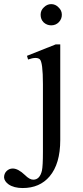

<svg xmlns="http://www.w3.org/2000/svg" viewBox="-100 -696 409 941"><path d="M11.2 225.6Q-31.7 225.6 -58.1 207.5Q-78.6 192.4 -80.1 173.8Q-80.1 154.8 -67.9 142.6Q-55.2 129.9 -37.6 129.9Q-11.2 129.9 22.5 162.1Q44.9 184.6 63 184.6Q95.2 184.6 105.5 140.1Q110.4 117.7 110.4 48.3V-283.7Q110.4 -392.6 94.7 -405.8Q78.6 -418.9 37.6 -404.3L32.2 -422.4L173.3 -478.5H195.3V-9.8Q195.3 106.9 143.1 168.5Q94.7 225.6 11.2 225.6ZM150.9 -571.8Q129.9 -571.8 113.8 -586.4Q99.1 -601.1 99.1 -623.5Q99.1 -645.5 114.7 -659.7Q130.4 -675.8 150.9 -675.8Q171.9 -675.8 187 -659.7Q203.1 -645 203.1 -623.5Q203.1 -603 188.5 -587.4Q173.3 -571.8 150.9 -571.8Z"/></svg>

Font: Nuosu SIL
Style: Regular
Weight: 400
Designer: Peter Constable, Alex Kotlar, Peter Martin
Foundry: SIL International
Version: Version 2.300